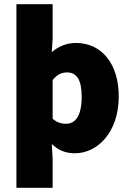

<svg xmlns="http://www.w3.org/2000/svg" viewBox="-20 -716 620 912"><path d="M58 176H230V38L226 -32C256 -4 288 12 336 12C442 12 544 -86 544 -258C544 -412 464 -512 340 -512C298 -512 257 -496 226 -468L230 -533V-696H58ZM294 -128C272 -128 250 -134 230 -152V-336C252 -362 272 -372 298 -372C344 -372 368 -338 368 -256C368 -160 334 -128 294 -128Z"/></svg>

Font: Giro Sans Black
Style: Regular
Weight: 900
Designer: Paul D. Hunt
Foundry: Adobe Systems Incorporated
Version: Version 1.000;PS 1.0;hotconv 1.0.88;makeotf.lib2.5.647800